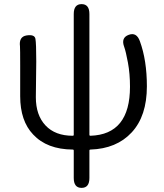

<svg xmlns="http://www.w3.org/2000/svg" viewBox="-20 -713 797 932"><path d="M376 199Q338 199 338 151V18Q338 13 333 13Q208 12 141 -60Q78 -126 78 -246V-395Q78 -476 77 -488Q71 -535 109 -541Q148 -547 152 -524.5Q156 -502 156 -415L154 -241Q154 -154 201 -104Q248 -54 333 -54Q338 -54 338 -59V-645Q338 -693 376 -693Q414 -693 414 -645V-59Q414 -54 419 -54Q611 -60 611 -292Q611 -355 601 -409Q591 -463 583 -485Q566 -530 605 -544Q643 -558 659 -513Q693 -420 693 -294Q693 -150 619.5 -70.5Q546 9 419 13Q414 13 414 18V151Q414 199 376 199Z"/></svg>

Font: Resource Han Rounded JP Normal
Style: Regular
Weight: 350
Designer: Cyano Hao (round all glyphs); Ryoko NISHIZUKA 西塚涼子 (kana, bopomofo & ideographs); Paul D. Hunt (Latin, Greek & Cyrillic)
Foundry: Cyano Hao
Version: 0.990